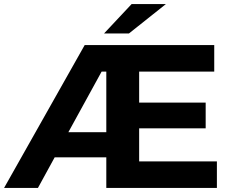

<svg xmlns="http://www.w3.org/2000/svg" viewBox="-29 -921 1129 941"><path d="M784 -901H616L481 -757H603ZM653 -130V-292H979V-418H653V-570H1021V-700H386L-9 0H157L239 -150H492V0H1034V-130ZM306 -273 469 -570H492V-273Z"/></svg>

Font: AWKNG-Font
Style: Bold
Weight: 700
Designer: Awakening Church
Foundry: Awakening Church
Version: Version 1.700;PS 001.700;hotconv 1.0.88;makeotf.lib2.5.64775